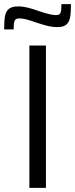

<svg xmlns="http://www.w3.org/2000/svg" viewBox="-55 -908 363 928"><path d="M0 0ZM87 0V-688H167V0ZM221 -777Q198 -777 176 -782.5Q154 -788 117 -800Q66 -819 39 -819Q21 -819 16 -808.5Q11 -798 11 -766H-35Q-35 -809 -30.5 -831.5Q-26 -854 -11.5 -865.5Q3 -877 33 -877Q56 -877 80 -871Q104 -865 137 -853Q191 -835 215 -835Q233 -835 237.5 -845.5Q242 -856 242 -888H288Q288 -845 283.5 -822.5Q279 -800 265 -788.5Q251 -777 221 -777Z"/></svg>

Font: Assailand
Style: Regular
Weight: 400
Designer: Hector Gatti with collaboration of the Omnibus-Type team
Foundry: Omnibus-Type
Version: Version 0.072;October 19, 2019;FontCreator 12.0.0.2547 64-bi